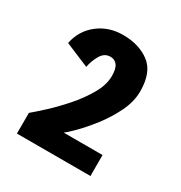

<svg xmlns="http://www.w3.org/2000/svg" viewBox="-111 -785 552 587"><g transform="rotate(30 165.0 -492.0)"><path d="M28.5 -280V-353Q42.5 -364.5 69.2 -389Q96 -413.5 124.2 -445.5Q152.5 -477.5 172.2 -511.8Q192 -546 192 -577Q192 -603.5 183.2 -615Q174.5 -626.5 159 -626.5Q138 -626.5 126 -605.8Q114 -585 110 -562.5L25.5 -598Q35 -645.5 71.8 -674.5Q108.5 -703.5 159.5 -703.5Q216 -703.5 253.2 -675.5Q290.5 -647.5 290.5 -580Q290.5 -543.5 272.2 -506.2Q254 -469 228.8 -436.5Q203.5 -404 181.5 -382Q159.5 -360 151 -354H288V-280Z"/></g></svg>

Font: Trispace SemiCondensed SemiBold
Style: Regular
Weight: 600
Width: 4
Designer: Tyler Finck
Foundry: Etcetera Type Company
Version: Version 1.210; ttfautohint (v1.8.3)